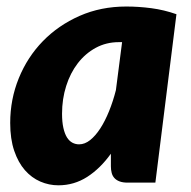

<svg xmlns="http://www.w3.org/2000/svg" viewBox="-20 -546 570 574"><path d="M335.5 -420Q297.5 -420 266.2 -403Q235 -386 212.5 -356.8Q190 -327.5 177.8 -288.8Q165.5 -250 165.5 -206Q165.5 -181 169.5 -163.5Q173.5 -146 180.2 -135.2Q187 -124.5 196.2 -119.5Q205.5 -114.5 216.5 -114.5Q233.5 -114.5 249.5 -127.2Q265.5 -140 279.8 -162Q294 -184 306 -213.5Q318 -243 326.5 -276.5L345 -420ZM311.5 -86.5Q280 -42.5 240.8 -17.2Q201.5 8 154.5 8Q126.5 8 100.5 -3.2Q74.5 -14.5 54.5 -37.2Q34.5 -60 22.5 -95.2Q10.5 -130.5 10.5 -178.5Q10.5 -249 36.2 -312.2Q62 -375.5 108.2 -423Q154.5 -470.5 218 -498.5Q281.5 -526.5 357.5 -526.5Q394.5 -526.5 432.5 -521.5Q470.5 -516.5 507.5 -503.5L444.5 0H361.5Q347 0 337.2 -3.8Q327.5 -7.5 321.8 -14Q316 -20.5 313.8 -29.5Q311.5 -38.5 311.5 -49Z"/></svg>

Font: Lato ExtraBold
Style: Italic
Weight: 800
Italic angle: -7°
Designer: Lukasz Dziedzic with Adam Twardoch and Botio Nikoltchev
Foundry: tyPoland Lukasz Dziedzic
Version: Version 2.015; 2015-08-06; http://www.latofonts.com/